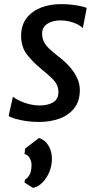

<svg xmlns="http://www.w3.org/2000/svg" viewBox="-20 -584 474 932"><path d="M169 8Q138.5 8 108.2 3.8Q78 -0.5 55 -7.2Q32 -14 22 -21.5L42.5 -114Q60.5 -101.5 82 -92Q103.5 -82.5 126.8 -77.2Q150 -72 172.5 -72Q212.5 -72 238 -87.5Q263.5 -103 263.5 -136.5Q263.5 -155 257 -170.2Q250.5 -185.5 232.8 -203.2Q215 -221 182 -247.5Q139 -283 110.8 -319.5Q82.5 -356 82.5 -410.5Q82.5 -461.5 108.8 -495.8Q135 -530 178.8 -547Q222.5 -564 275 -564Q302.5 -564 327.2 -561.2Q352 -558.5 371.5 -554.2Q391 -550 401 -545.5L382 -447Q374.5 -456.5 357.5 -465.2Q340.5 -474 318.8 -479.5Q297 -485 274.5 -485Q235 -485 209.8 -468.5Q184.5 -452 184.5 -421Q184.5 -399 193 -381.5Q201.5 -364 218.8 -347.8Q236 -331.5 261.5 -311.5Q290.5 -290 314.5 -264Q338.5 -238 353 -208.5Q367.5 -179 367.5 -147Q367.5 -93.5 340.5 -59Q313.5 -24.5 268.5 -8.2Q223.5 8 169 8ZM140 328 99 302 101 289Q118.5 276 125.5 260.2Q132.5 244.5 133 220Q134 199.5 123.8 182.8Q113.5 166 99 164L102 137L169 86Q197.5 94 214.8 122Q232 150 232 187Q232 221.5 219 252Q206 282.5 185 303Q164 323.5 140 328Z"/></svg>

Font: Koeln Type Sans
Style: Italic
Weight: 400
Italic angle: -7.5°
Designer: Eben Sorkin
Foundry: Eben Sorkin
Version: Version 2.001